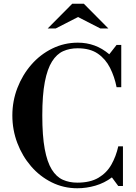

<svg xmlns="http://www.w3.org/2000/svg" viewBox="-20 -994 727 1026"><path d="M393 12Q320 12 256.5 -19.5Q193 -51 146 -105.5Q99 -160 72.5 -230Q46 -300 46 -377Q46 -454 73 -524Q100 -594 147.5 -648.5Q195 -703 259 -734.5Q323 -766 396 -766Q443 -766 484.5 -751Q526 -736 564 -704L603 -754H628V-528H603Q592 -584 568 -631.5Q544 -679 502.5 -707.5Q461 -736 395 -736Q352 -736 317.5 -720.5Q283 -705 258 -665.5Q233 -626 219.5 -556Q206 -486 206 -377Q206 -268 219 -198Q232 -128 256.5 -88.5Q281 -49 315.5 -33.5Q350 -18 393 -18Q462 -18 506 -44Q550 -70 575 -114Q600 -158 612 -212H637V0H612L578 -46Q538 -16 490 -2Q442 12 393 12ZM235 -842 366 -974H428L559 -842H516L397 -903L278 -842Z"/></svg>

Font: Libre Bodoni
Style: Regular
Weight: 400
Designer: Pablo Impallari, Rodrigo Fuenzalida
Foundry: Impallari Type
Version: Version 2.005;gftools[0.9.23]